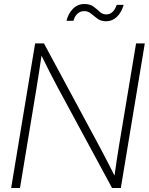

<svg xmlns="http://www.w3.org/2000/svg" viewBox="-20 -946 750 966"><path d="M36.1 0 156.7 -727.5H201.2L484.4 -201.7Q501 -170.9 519.3 -134.8Q537.6 -98.6 556.2 -62.5Q561 -97.7 566.7 -135.7Q572.3 -173.8 577.1 -202.6L664.6 -727.5H708.5L587.9 0H543.9L269.5 -507.8Q252 -539.6 231.7 -579.8Q211.4 -620.1 189 -666Q181.6 -618.7 175.8 -579.1Q169.9 -539.6 164.6 -508.3L80.6 0ZM514.2 -838.9Q488.3 -838.9 470.7 -851.8Q453.1 -864.7 438 -877.4Q422.9 -890.1 403.8 -890.1Q383.3 -890.1 369.1 -876.5Q355 -862.8 349.6 -841.3H314.5Q323.2 -877.9 347.2 -901.9Q371.1 -925.8 404.3 -925.8Q433.1 -925.8 450.4 -912.8Q467.8 -899.9 481.7 -886.7Q495.6 -873.5 514.6 -873.5Q550.3 -873.5 567.4 -921.4H602.1Q591.3 -883.3 567.9 -861.1Q544.4 -838.9 514.2 -838.9Z"/></svg>

Font: Inter Display ExtraLight
Style: Italic
Weight: 200
Italic angle: -9.39999°
Designer: Rasmus Andersson
Foundry: rsms
Version: Version 4.000;git-a52131595